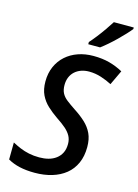

<svg xmlns="http://www.w3.org/2000/svg" viewBox="-139 -1016 791 1100"><g transform="rotate(15 256.5 -465.5)"><path d="M179 10Q129 10 89.5 1Q50 -8 19 -26L20 -127Q42 -115 67 -104.5Q92 -94 120.5 -88Q149 -82 182 -82Q211 -82 236 -88.5Q261 -95 280.5 -109.5Q300 -124 311 -146Q322 -168 322 -199Q322 -225 311 -245.5Q300 -266 278.5 -285Q257 -304 222 -327Q190 -349 163 -374Q136 -399 120 -432Q104 -465 104 -512Q104 -561 121.5 -600.5Q139 -640 170 -667.5Q201 -695 242.5 -709.5Q284 -724 333 -724Q386 -724 428.5 -712.5Q471 -701 509 -680L468 -593Q440 -608 404.5 -619.5Q369 -631 332 -631Q307 -631 285.5 -623.5Q264 -616 248 -601.5Q232 -587 223.5 -566.5Q215 -546 215 -520Q215 -492 225 -472.5Q235 -453 255.5 -437Q276 -421 306 -401Q345 -376 373.5 -349.5Q402 -323 417.5 -290Q433 -257 433 -210Q433 -156 414.5 -114.5Q396 -73 362 -45.5Q328 -18 281.5 -4Q235 10 179 10ZM286 -794Q303 -813 323 -838.5Q343 -864 362 -891.5Q381 -919 395 -941H513V-932Q503 -919 484 -898.5Q465 -878 442.5 -856Q420 -834 397.5 -814.5Q375 -795 356 -781H286Z"/></g></svg>

Font: Noto Sans Display Medium
Style: Italic
Weight: 500
Italic angle: -12°
Designer: Monotype Design Team
Foundry: Monotype Imaging Inc.
Version: Version 2.003